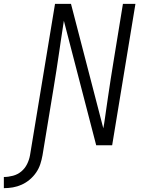

<svg xmlns="http://www.w3.org/2000/svg" viewBox="-130 -755 750 998"><path d="M-110 223V165Q-87 165 -62.5 158.5Q-38 152 -19 136Q0 120 11 97.5Q22 75 26 52L156 -735H239L407 -88Q412 -114 415.5 -140.5Q419 -167 423 -193L431 -248Q438 -296 445.5 -344.5Q453 -393 461 -441L509 -735H574L453 0H370L202 -647Q198 -621 194 -594.5Q190 -568 186 -542L178 -487Q171 -439 163.5 -390.5Q156 -342 148 -294L91 52Q87 75 79.5 98Q72 121 58 141.5Q44 162 24.5 178.5Q5 195 -17.5 205Q-40 215 -63 219Q-86 223 -110 223Z"/></svg>

Font: Iosevka Light Extended
Style: Italic
Weight: 300
Width: 7
Italic angle: -9°
Monospace: yes
Designer: Belleve Invis
Foundry: Belleve Invis
Version: Version 32.5.0; ttfautohint (v1.8.4)